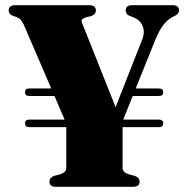

<svg xmlns="http://www.w3.org/2000/svg" viewBox="-20 -720 718 740"><path d="M76.5 -244.5Q76.5 -259 92.5 -259H229L190 -350H92Q76.5 -350 76.5 -364.5Q76.5 -379 92.5 -379H177.5L71.5 -625Q65 -638 59 -644.5Q53 -651 41.5 -655L29 -659.5Q13.5 -665 13.5 -680Q13.5 -700 39.5 -700H323.5Q349.5 -700 349.5 -680Q349.5 -664.5 331.5 -658L312 -653.5Q295 -647.5 294.5 -641.2Q294 -635 300 -622.5L425.5 -307L529 -570Q539 -596.5 529.5 -620.2Q520 -644 489.5 -655L478.5 -659.5Q464.5 -665.5 464.5 -680Q464.5 -700 489.5 -700H644.5Q670 -700 670 -680Q670 -667.5 656 -660L647 -655.5Q629 -647 612.2 -627.2Q595.5 -607.5 578 -565L503 -379H592.5Q609 -379 609 -364.5Q609 -350 592.5 -350H491.5L455 -259H592.5Q609 -259 609 -244.5Q609 -230 592.5 -230H452.5V-72.5Q452.5 -55.5 477 -48L500 -42Q518 -35 518 -20Q518 0 492 0H196.5Q170.5 0 170.5 -20Q170.5 -35 188 -42L211.5 -48Q235.5 -56 235.5 -72.5V-230H92Q76.5 -230 76.5 -244.5Z"/></svg>

Font: Fraunces 72pt S000 Black
Style: Regular
Weight: 900
Version: Version 1.000; ttfautohint (v1.8.3)